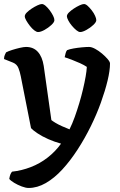

<svg xmlns="http://www.w3.org/2000/svg" viewBox="-27 -733 598 953"><path d="M115 200Q101 200 81 192.5Q61 185 43.5 174.5Q26 164 19 155Q21 142 24.5 133Q28 124 33 119Q80 114 125.5 96.5Q171 79 209.5 49Q248 19 276 -20Q243 -29 212.5 -42.5Q182 -56 159.5 -71Q137 -86 127 -97L76 -355Q72 -376 64.5 -395Q57 -414 38 -422L-7 -440Q-7 -452 -3 -460.5Q1 -469 3 -473Q14 -479 33 -485Q52 -491 71.5 -495.5Q91 -500 102 -500Q139 -500 161 -475.5Q183 -451 190 -406L228 -137Q234 -132 248 -123.5Q262 -115 281 -106.5Q300 -98 318 -91Q332 -119 344 -152.5Q356 -186 366.5 -221Q377 -256 385 -290Q393 -324 398 -352.5Q403 -381 404 -401Q391 -410 370 -419.5Q349 -429 328 -437Q307 -445 294 -449Q296 -460 299 -470Q302 -480 306 -484Q318 -489 338 -492.5Q358 -496 379.5 -498Q401 -500 415 -500Q428 -500 445.5 -490.5Q463 -481 479.5 -467Q496 -453 507.5 -439.5Q519 -426 519 -418Q519 -383 507 -333Q495 -283 474 -224.5Q453 -166 424 -107Q394 -46 358 9.5Q322 65 282.5 108Q243 151 200.5 175.5Q158 200 115 200ZM371 -574Q363 -574 352 -583Q341 -592 330 -605Q319 -618 312 -631.5Q305 -645 305 -652Q305 -661 315 -671Q325 -681 339.5 -690.5Q354 -700 368 -706.5Q382 -713 390 -713Q398 -713 408 -704Q418 -695 428.5 -681.5Q439 -668 445 -654.5Q451 -641 451 -633Q451 -623 436 -609Q421 -595 402 -584.5Q383 -574 371 -574ZM162 -574Q154 -574 143 -582.5Q132 -591 121.5 -604.5Q111 -618 103.5 -631Q96 -644 96 -652Q96 -661 106 -671Q116 -681 130.5 -690.5Q145 -700 159 -706.5Q173 -713 181 -713Q189 -713 199.5 -704Q210 -695 220 -681.5Q230 -668 236.5 -655Q243 -642 243 -633Q243 -623 228 -609Q213 -595 194 -584.5Q175 -574 162 -574Z"/></svg>

Font: Texturina Medium 12pt SemiBold
Style: Regular
Weight: 600
Version: Version 1.002